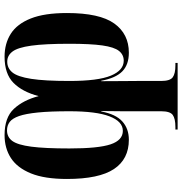

<svg xmlns="http://www.w3.org/2000/svg" viewBox="2 -590 817 862"><g transform="rotate(-90 411.0 -158.5)"><path d="M261 230V220H272Q310 220 326.5 208Q343 196 343 156V47Q343 22 343 -18Q343 -58 344 -113H342Q330 -48 297.5 -18.5Q265 11 215 11Q128 11 83.5 -56Q39 -123 39 -267Q39 -367 64 -428.5Q89 -490 133 -518.5Q177 -547 236 -547Q315 -547 354 -505Q393 -463 411 -394Q430 -467 470.5 -507Q511 -547 588 -547Q647 -547 691 -519Q735 -491 759.5 -429.5Q784 -368 784 -267Q784 -120 737 -54.5Q690 11 606 11Q552 11 522 -18.5Q492 -48 480 -113H478Q478 -58 478.5 -18Q479 22 479 47V156Q479 196 495.5 208Q512 220 549 220H560V230ZM255 -16Q297 -16 320 -75.5Q343 -135 343 -256Q343 -342 337.5 -397Q332 -452 321.5 -482Q311 -512 295 -524Q279 -536 257 -536Q227 -536 209.5 -512Q192 -488 184 -427Q176 -366 176 -256Q176 -126 194.5 -71Q213 -16 255 -16ZM570 -12Q597 -12 614 -33.5Q631 -55 638.5 -108Q646 -161 646 -256Q646 -366 637.5 -427Q629 -488 611 -511.5Q593 -535 566 -535Q536 -535 517 -511.5Q498 -488 488.5 -427.5Q479 -367 479 -256Q479 -127 503 -69.5Q527 -12 570 -12Z"/></g></svg>

Font: Noto Serif Display Condensed
Style: Bold
Weight: 700
Width: 3
Designer: Monotype Design Team
Foundry: Monotype Imaging Inc.
Version: Version 2.009